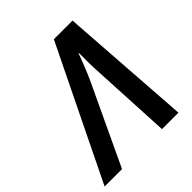

<svg xmlns="http://www.w3.org/2000/svg" viewBox="-255 -849 982 982"><g transform="rotate(-45 236.5 -358.0)"><path d="M-60 0H66L267 -427C288 -472 310 -527 328 -577H330C329 -530 330 -471 333 -428L355 0H474L424 -716H289Z"/></g></svg>

Font: Noto Sans SemiCondensed SemiBold
Style: Italic
Weight: 600
Width: 4
Italic angle: -12°
Designer: Monotype Design Team
Foundry: Monotype Imaging Inc.
Version: Version 2.013